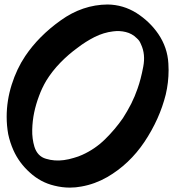

<svg xmlns="http://www.w3.org/2000/svg" viewBox="-20 -814 790 858"><path d="M610.4 -615.2Q630.9 -571.3 620.1 -515.6Q609.4 -459 594.7 -418Q583 -383.8 566.4 -350.6Q548.8 -316.4 529.3 -286.1Q494.1 -235.4 449.2 -191.4Q404.3 -147.5 347.7 -122.1Q331.1 -114.3 309.6 -108.4Q288.1 -101.6 265.6 -98.6Q223.6 -92.8 185.5 -104.5Q147.5 -115.2 133.8 -158.2Q123 -194.3 124 -234.4Q125 -274.4 132.8 -311.5Q140.6 -348.6 154.3 -384.8Q167 -419.9 186.5 -453.1Q212.9 -496.1 250 -534.2Q286.1 -571.3 328.1 -601.6Q362.3 -627.9 402.3 -648.4Q443.4 -668.9 485.4 -673.8Q514.6 -677.7 542 -670.9Q570.3 -664.1 590.8 -643.6Q597.7 -637.7 602.5 -630.9Q607.4 -623 610.4 -615.2ZM687.5 -662.1Q649.4 -717.8 589.8 -755.9Q530.3 -793 460.9 -793.9Q348.6 -793 251 -722.7Q153.3 -653.3 92.8 -563.5Q54.7 -506.8 32.2 -435.5Q9.8 -364.3 9.8 -292Q9.8 -252.9 16.6 -214.8Q24.4 -177.7 40 -142.6Q65.4 -85.9 113.3 -43Q161.1 1 222.7 15.6Q257.8 24.4 292 24.4Q318.4 24.4 343.8 19.5Q404.3 8.8 459 -22.5Q558.6 -80.1 626 -180.7Q693.4 -282.2 720.7 -391.6Q733.4 -445.3 733.4 -501Q733.4 -515.6 732.4 -530.3Q728.5 -601.6 687.5 -662.1Z"/></svg>

Font: TroubleSide
Style: Comic
Weight: 400
Designer: Koroletov
Version: 1_5